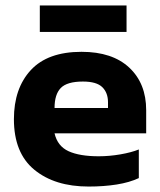

<svg xmlns="http://www.w3.org/2000/svg" viewBox="-20 -674 587 704"><path d="M126 -557V-654H444V-557ZM305 10Q181 10 106 -51.5Q31 -113 31 -237Q31 -350 93 -417Q155 -484 279 -484Q392 -484 454 -426Q516 -368 516 -270V-185H180Q191 -138 231.5 -119.5Q272 -101 342 -101Q381 -101 421.5 -108Q462 -115 489 -126V-21Q455 -5 408 2.5Q361 10 305 10ZM180 -278H376V-299Q376 -334 355 -354.5Q334 -375 284 -375Q226 -375 203 -351.5Q180 -328 180 -278Z"/></svg>

Font: Kanit SemiBold
Style: Regular
Weight: 600
Designer: Katatrad Team
Foundry: CadsonDemak
Version: Version 2.000; ttfautohint (v1.8.3)